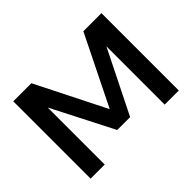

<svg xmlns="http://www.w3.org/2000/svg" viewBox="-141 -1019 1299 1299"><g transform="rotate(-45 508.5 -370.0)"><path d="M757.5 -740H930.5V0H795.5V-557.5L570.5 -105.5H447L222 -545.5V0H87V-740H260L511 -241Z"/></g></svg>

Font: Encode Sans Expanded SemiBold
Style: Regular
Weight: 600
Width: 7
Designer: Multiple Designers
Foundry: Impallari Type
Version: Version 2.000